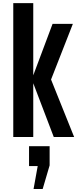

<svg xmlns="http://www.w3.org/2000/svg" viewBox="-20 -887 509 1243"><path d="M65.9 0V-866.7H195.3V-399.4L320.3 -732.4H451.7L310.5 -372.1L460 0H328.1L195.3 -348.1V0ZM197.3 336.4 224.1 188H168V59.6H301.3V183.6L256.3 336.4Z"/></svg>

Font: Antonio
Style: Bold
Weight: 700
Designer: Vernon Adams
Foundry: Vernon Adams
Version: Version 1.002